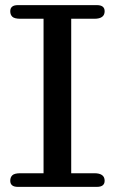

<svg xmlns="http://www.w3.org/2000/svg" viewBox="-20 -729 448 749"><path d="M357.9 0H49.8Q20 0 20 -23.9Q20 -37.6 28.3 -45.4Q36.6 -53.2 60.1 -53.2H149.9V-655.8H60.1Q36.6 -655.8 28.3 -663.6Q20 -671.4 20 -685.1Q20 -709 49.8 -709H357.9Q388.2 -709 388.2 -685.1Q388.2 -655.8 348.1 -655.8H257.8V-53.2H348.1Q388.2 -53.2 388.2 -23.9Q388.2 0 357.9 0Z"/></svg>

Font: Marmelad
Style: Regular
Weight: 400
Designer: Manvel Shmavonyan
Foundry: Cyreal (www.cyreal.org)
Version: Version 1.000